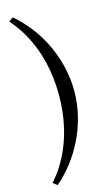

<svg xmlns="http://www.w3.org/2000/svg" viewBox="-137 -756 575 1007"><g transform="rotate(-15 150.0 -252.5)"><path d="M256 -252C256 -297 252 -528 44 -708L21 -691C54 -653 173 -515 173 -252C173 11 53 149 21 185L44 203C163 101 256 -66 256 -252Z"/></g></svg>

Font: Libertinus Sans
Style: Regular
Weight: 400
Designer: Philipp H. Poll, Khaled Hosny
Foundry: Caleb Maclennan
Version: Version 7.050;RELEASE